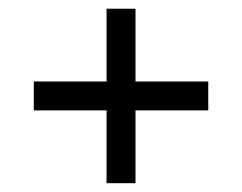

<svg xmlns="http://www.w3.org/2000/svg" viewBox="-20 -495 552 438"><path d="M57.1 -243.2V-309.1H223.1V-475.1H289.1V-309.1H455.1V-243.2H289.1V-77.1H223.1V-243.2Z"/></svg>

Font: D-DIN-PRO
Style: Regular
Weight: 400
Designer: Charles Nix
Foundry: Datto Inc.
Version: Version 1.000;hotconv 1.0.109;makeotfexe 2.5.65596